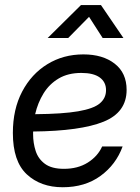

<svg xmlns="http://www.w3.org/2000/svg" viewBox="-20 -748 567 779"><path d="M234.4 11.7Q145 11.7 88.6 -40.8Q32.2 -93.3 32.2 -208.5Q32.2 -304.7 69.8 -376.2Q107.4 -447.8 172.1 -487.5Q236.8 -527.3 318.4 -527.3Q397 -527.3 445.3 -489.7Q493.7 -452.1 493.7 -383.3Q493.7 -292 400.1 -254.2Q306.6 -216.3 114.3 -214.4Q114.3 -209 114.3 -203.6Q114.3 -167.5 124.8 -135.3Q135.3 -103 162.6 -83Q189.9 -63 239.3 -63Q295.9 -63 336.2 -88.4Q376.5 -113.8 394.5 -153.8H477.5Q450.7 -80.1 387.7 -34.2Q324.7 11.7 234.4 11.7ZM122.6 -284.7Q234.4 -285.6 296.9 -296.4Q359.4 -307.1 384.8 -328.4Q410.2 -349.6 410.2 -382.3Q410.2 -415 384.8 -433.6Q359.4 -452.1 310.1 -452.1Q256.3 -452.1 218.3 -429.7Q180.2 -407.2 156.7 -369.1Q133.3 -331.1 122.6 -284.7ZM256.8 -593.8H173.8V-594.2L308.6 -727.5H389.6L480.5 -594.2V-593.8H396.5L341.3 -679.7Z"/></svg>

Font: Inter Display
Style: Italic
Weight: 400
Italic angle: -9.39999°
Designer: Rasmus Andersson
Foundry: rsms
Version: Version 4.000;git-a52131595